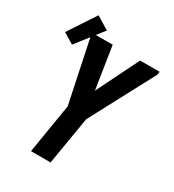

<svg xmlns="http://www.w3.org/2000/svg" viewBox="-234 -949 961 1061"><g transform="rotate(30 246.5 -418.5)"><path d="M131 0 183 -316 142 -510 95 -735H228L270 -466L403 -735H528L524 -714L307 -305L256 0ZM33 -623 -35 -664 79 -837 161 -787Z"/></g></svg>

Font: Iosevka SS04 Extrabold Oblique
Style: Regular
Weight: 800
Italic angle: -9°
Monospace: yes
Designer: Belleve Invis
Foundry: Belleve Invis
Version: Version 19.0.0; ttfautohint (v1.8.4)